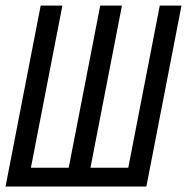

<svg xmlns="http://www.w3.org/2000/svg" viewBox="-28 -679 681 699"><path d="M-7.8 0 120.1 -658.7H199.2L84.5 -68.4H222.2L336.9 -658.7H416L301.3 -68.4H439L553.7 -658.7H632.8L504.9 0Z"/></svg>

Font: Liberation Mono
Style: Italic
Weight: 400
Italic angle: -12°
Monospace: yes
Designer: Steve Matteson
Foundry: Ascender Corporation
Version: Version 2.1.5